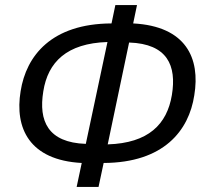

<svg xmlns="http://www.w3.org/2000/svg" viewBox="-20 -734 807 754"><path d="M281 0H367L387 -94C623 -95 722 -221 743 -360C767 -505 711 -631 503 -642L518 -714H433L418 -642C182 -641 83 -515 61 -376C37 -231 95 -105 301 -94ZM317 -169C168 -174 131 -259 150 -375C168 -490 242 -564 402 -569ZM403 -167 487 -567C638 -562 674 -476 655 -361C636 -246 563 -172 403 -167Z"/></svg>

Font: Noto Sans SemiCondensed
Style: Italic
Weight: 400
Width: 4
Italic angle: -12°
Designer: Monotype Design Team
Foundry: Monotype Imaging Inc.
Version: Version 2.013